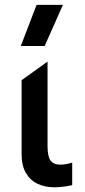

<svg xmlns="http://www.w3.org/2000/svg" viewBox="-20 -780 359 814"><path d="M210.1 14Q170.1 14 138.7 -1Q107.4 -16.1 89.5 -47.2Q71.6 -78.3 71.6 -127V-440.1L181.6 -518.8V-159.9Q181.6 -116.4 194.5 -99.2Q207.4 -82 235.7 -82Q245.3 -82 257.3 -83.8Q269.4 -85.6 286.1 -90.5V4.9Q268.7 9.3 247.2 11.7Q225.8 14 210.1 14ZM68.2 -585 135.1 -759.5H246.8L169.4 -585Z"/></svg>

Font: Geologica-Sharp
Style: Regular
Weight: 100
Designer: Sindre Bremnes, Frode Helland
Foundry: Monokrom Skriftforlag AS
Version: Version 1.010;gftools[0.9.28]